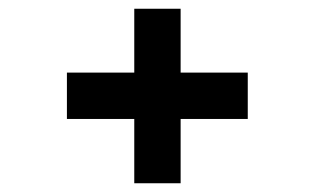

<svg xmlns="http://www.w3.org/2000/svg" viewBox="-20 -523 750 439"><path d="M287 -104V-251H133V-357H287V-503H393V-357H546.5V-251H393V-104Z"/></svg>

Font: League Mono SemiBold
Style: Regular
Weight: 600
Width: 6
Designer: Tyler Finck
Foundry: The League of Moveable Type / Tyler Finck
Version: Version 2.300;RELEASE